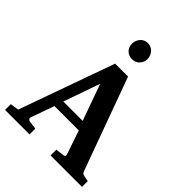

<svg xmlns="http://www.w3.org/2000/svg" viewBox="-253 -1057 1193 1193"><g transform="rotate(45 343.0 -460.5)"><path d="M681.2 0H404.8V-50.8L463.9 -58.1Q468.8 -59.1 472.2 -64.5Q475.6 -69.8 473.1 -75.2L418.9 -233.9H205.1L149.9 -79.1Q147 -71.3 153.1 -65.2Q159.2 -59.1 164.1 -58.1L220.2 -50.8V0H4.9V-50.8L61 -59.1L285.2 -687H398.9L621.1 -77.1Q625 -67.9 628.7 -64.2Q632.3 -60.5 643.1 -58.1L681.2 -50.8ZM394 -293 308.1 -533.2 224.1 -293ZM407.7 -848.1Q407.7 -820.8 388.2 -800.5Q368.7 -780.3 339.4 -780.3Q310.1 -780.3 290.8 -799.6Q271.5 -818.8 271.5 -848.1Q271.5 -878.4 290.5 -899.9Q309.6 -921.4 339.4 -921.4Q368.2 -921.4 387.9 -900.1Q407.7 -878.9 407.7 -848.1Z"/></g></svg>

Font: Charis
Style: Bold
Weight: 700
Designer: Walt Agee, Miriam Martin, Annie Olsen, Victor Gaultney, Lorna Priest, Alan Ward, Bob Hallissy, Martin Hosken, Sharon Cor
Foundry: SIL Global
Version: Version 7.000